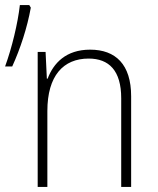

<svg xmlns="http://www.w3.org/2000/svg" viewBox="-39 -734 622 754"><path d="M-19 -473H9C41 -543 68 -626 82 -704L76 -714H39C31 -643 8 -547 -19 -473ZM109 0H147V-298C147 -437 210 -504 309 -504C389 -504 437 -457 437 -348V0H476V-356C476 -481 415 -539 315 -539C220 -539 171 -486 148 -425H145L140 -530H109Z"/></svg>

Font: Noto Sans Mono SemiCondensed ExtraLight
Style: Regular
Weight: 200
Width: 4
Designer: Monotype Design Team
Foundry: Monotype Imaging Inc.
Version: Version 2.014